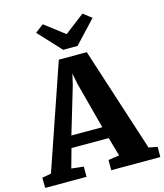

<svg xmlns="http://www.w3.org/2000/svg" viewBox="-157 -1087 1018 1191"><g transform="rotate(-15 352.0 -492.0)"><path d="M41 -76.5 271 -746.5H450.5L667.5 -76L723 -65.5V0H407.5V-65.5L478.5 -76L444 -196.5H205L171 -74.5L249 -65.5V0H-16.5L-17.5 -65.5ZM423 -272 344 -571 330 -641.5 313.5 -570.5 224.5 -272ZM313 -798.5 178 -944 231.5 -984.5 359 -887 486.5 -984.5 540.5 -943 405 -798.5Z"/></g></svg>

Font: Merriweather 20pt Black
Style: Regular
Weight: 900
Version: Version 2.100